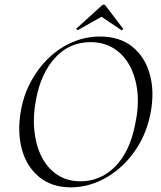

<svg xmlns="http://www.w3.org/2000/svg" viewBox="-20 -793 691 825"><path d="M284 12Q203 12 149 -32Q95 -76 74.5 -150Q54 -224 69 -313Q81 -384 113 -443Q145 -502 191 -545.5Q237 -589 293 -612.5Q349 -636 409 -636Q495 -636 549 -592Q603 -548 623.5 -474.5Q644 -401 628 -313Q615 -240 582 -180.5Q549 -121 502 -78Q455 -35 399 -11.5Q343 12 284 12ZM326 -14Q412 -14 475 -77.5Q538 -141 561 -260Q577 -334 570.5 -397.5Q564 -461 538 -509.5Q512 -558 469 -585Q426 -612 369 -612Q279 -612 217.5 -545.5Q156 -479 135 -366Q121 -296 127.5 -232.5Q134 -169 158.5 -120Q183 -71 225.5 -42.5Q268 -14 326 -14ZM315 -664Q314 -663 310.5 -666Q307 -669 309 -671L416 -768Q420 -773 425.5 -773Q431 -773 434 -768L508 -671Q510 -669 507 -665.5Q504 -662 501 -664L416 -721Z"/></svg>

Font: Cormorant
Style: Italic
Weight: 400
Italic angle: -10°
Designer: Christian Thalmann (Catharsis Fonts)
Foundry: Catharsis Fonts
Version: Version 4.000